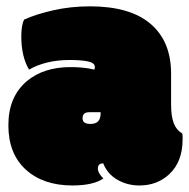

<svg xmlns="http://www.w3.org/2000/svg" viewBox="-20 -565 585 594"><path d="M509.3 -241.7Q509.3 -206.5 517.1 -185.1Q524.9 -163.6 544.4 -151.4Q544.9 -148.9 544.9 -142.1V-133.3Q544.9 -64 502.9 -25.4Q465.8 8.8 411.1 8.8Q374 8.8 343.3 -8.8Q312.5 -26.4 299.3 -59.6Q282.7 -59.6 282.7 -43.5Q282.7 -29.8 299.8 -12.7Q268.1 8.8 204.1 8.8Q113.8 8.8 59.8 -40.3Q5.9 -89.4 5.9 -177.5Q5.9 -265.6 63 -314Q115.2 -357.4 198.2 -357.4Q226.6 -357.4 252.9 -353.5Q270.5 -350.1 272 -349.6Q273.4 -354.5 273.4 -357.9Q273.4 -370.6 252 -375Q230.5 -379.4 195.8 -379.4Q122.1 -379.4 69.8 -349.6Q45.9 -390.1 45.9 -452.1Q45.9 -487.3 54.7 -504.4Q89.8 -520.5 144 -533Q198.2 -545.4 258.3 -545.4Q382.3 -545.4 445.8 -491.2Q509.3 -437 509.3 -337.4ZM255.9 -217.8Q235.4 -217.8 235.4 -199.2Q235.4 -181.6 259.3 -181.6Q275.9 -181.6 283.7 -189.7Q291.5 -197.8 291.5 -217.8Q291.5 -217.8 255.9 -217.8Z"/></svg>

Font: Modak
Style: Regular
Weight: 400
Version: Version 1.036;PS Version 1.000;hotconv 1.0.79;makeotf.lib2.5